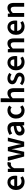

<svg xmlns="http://www.w3.org/2000/svg" viewBox="2486 -3232 758 5771"><g transform="rotate(-90 2865.5 -347.0)"><path d="M284 12Q215 12 159.5 -18.5Q104 -49 72 -106.5Q40 -164 40 -246Q40 -326 73 -383.5Q106 -441 158 -472Q210 -503 268 -503Q335 -503 380 -473Q425 -443 447.5 -390.5Q470 -338 470 -270Q470 -254 468.5 -239Q467 -224 464 -210H126V-298H368Q368 -351 344 -381.5Q320 -412 270 -412Q242 -412 215.5 -397Q189 -382 171.5 -346Q154 -310 154 -246Q154 -188 174 -151.5Q194 -115 227 -97.5Q260 -80 298 -80Q330 -80 358.5 -89Q387 -98 412 -114L452 -40Q418 -16 374.5 -2Q331 12 284 12Z M580 0V-491H675L683 -404H687Q713 -452 749.5 -477.5Q786 -503 826 -503Q845 -503 858 -501Q871 -499 882 -493L859 -395Q847 -398 837 -399.5Q827 -401 811 -401Q782 -401 750 -378.5Q718 -356 695 -300V0Z M1046 0 916 -491H1034L1092 -236Q1100 -203 1106 -168.5Q1112 -134 1117 -90H1121Q1128 -134 1134.5 -168.5Q1141 -203 1148 -236L1208 -491H1328L1390 -236Q1398 -203 1405 -168.5Q1412 -134 1419 -90H1423Q1430 -134 1435.5 -168.5Q1441 -203 1448 -236L1506 -491H1616L1491 0H1344L1294 -228Q1287 -261 1280.5 -294.5Q1274 -328 1268 -376H1264Q1258 -328 1252 -294.5Q1246 -261 1238 -228L1188 0Z M1822 12Q1779 12 1746 -6Q1713 -24 1694.5 -56.5Q1676 -89 1676 -132Q1676 -215 1745.5 -257.5Q1815 -300 1966 -316Q1965 -341 1956.5 -362Q1948 -383 1928.5 -395.5Q1909 -408 1876 -408Q1840 -408 1805.5 -395Q1771 -382 1738 -362L1696 -440Q1723 -457 1755 -471.5Q1787 -486 1823 -494.5Q1859 -503 1898 -503Q1959 -503 1999.5 -478.5Q2040 -454 2060.5 -406.5Q2081 -359 2081 -290V0H1986L1978 -54H1974Q1940 -26 1903 -7Q1866 12 1822 12ZM1858 -82Q1888 -82 1913.5 -94.5Q1939 -107 1966 -132V-236Q1899 -228 1860 -215Q1821 -202 1804.5 -183.5Q1788 -165 1788 -140Q1788 -109 1808 -95.5Q1828 -82 1858 -82Z M2426 12Q2358 12 2304 -18.5Q2250 -49 2218.5 -106.5Q2187 -164 2187 -245Q2187 -327 2221 -384.5Q2255 -442 2311.5 -472.5Q2368 -503 2433 -503Q2480 -503 2515.5 -487.5Q2551 -472 2577 -448L2522 -376Q2506 -391 2485.5 -400Q2465 -409 2439 -409Q2400 -409 2370 -388.5Q2340 -368 2322.5 -331.5Q2305 -295 2305 -245Q2305 -196 2322 -159.5Q2339 -123 2368.5 -102.5Q2398 -82 2437 -82Q2466 -82 2491.5 -93Q2517 -104 2537 -121L2584 -50Q2553 -22 2512.5 -5Q2472 12 2426 12Z M2681 0V-706H2796V-524L2792 -429Q2823 -458 2861 -480.5Q2899 -503 2949 -503Q3028 -503 3064 -452Q3100 -401 3100 -308V0H2985V-293Q2985 -354 2967 -379Q2949 -404 2908 -404Q2876 -404 2851.5 -388.5Q2827 -373 2796 -343V0Z M3376 12Q3325 12 3275.5 -7Q3226 -26 3190 -60L3241 -126Q3274 -99 3308 -87Q3342 -75 3380 -75Q3420 -75 3439 -92Q3458 -109 3458 -134Q3458 -154 3443.5 -168Q3429 -182 3406 -192Q3383 -202 3355 -212Q3319 -225 3288 -243.5Q3257 -262 3237.5 -289.5Q3218 -317 3218 -356Q3218 -421 3266 -462Q3314 -503 3396 -503Q3446 -503 3488 -486.5Q3530 -470 3560 -444L3509 -379Q3483 -398 3456 -407Q3429 -416 3399 -416Q3362 -416 3344 -400Q3326 -384 3326 -362Q3326 -344 3337.5 -331.5Q3349 -319 3371 -309.5Q3393 -300 3424 -290Q3462 -277 3495 -258.5Q3528 -240 3547.5 -211.5Q3567 -183 3567 -140Q3567 -98 3545 -63.5Q3523 -29 3480.5 -8.5Q3438 12 3376 12Z M3881 12Q3812 12 3756.5 -18.5Q3701 -49 3669 -106.5Q3637 -164 3637 -246Q3637 -326 3670 -383.5Q3703 -441 3755 -472Q3807 -503 3865 -503Q3932 -503 3977 -473Q4022 -443 4044.5 -390.5Q4067 -338 4067 -270Q4067 -254 4065.5 -239Q4064 -224 4061 -210H3723V-298H3965Q3965 -351 3941 -381.5Q3917 -412 3867 -412Q3839 -412 3812.5 -397Q3786 -382 3768.5 -346Q3751 -310 3751 -246Q3751 -188 3771 -151.5Q3791 -115 3824 -97.5Q3857 -80 3895 -80Q3927 -80 3955.5 -89Q3984 -98 4009 -114L4049 -40Q4015 -16 3971.5 -2Q3928 12 3881 12Z M4177 0V-491H4272L4280 -425H4284Q4317 -457 4356 -480Q4395 -503 4445 -503Q4524 -503 4560 -452Q4596 -401 4596 -308V0H4481V-293Q4481 -354 4463 -379Q4445 -404 4404 -404Q4372 -404 4347.5 -388.5Q4323 -373 4292 -343V0Z M4948 12Q4879 12 4823.5 -18.5Q4768 -49 4736 -106.5Q4704 -164 4704 -246Q4704 -326 4737 -383.5Q4770 -441 4822 -472Q4874 -503 4932 -503Q4999 -503 5044 -473Q5089 -443 5111.5 -390.5Q5134 -338 5134 -270Q5134 -254 5132.5 -239Q5131 -224 5128 -210H4790V-298H5032Q5032 -351 5008 -381.5Q4984 -412 4934 -412Q4906 -412 4879.5 -397Q4853 -382 4835.5 -346Q4818 -310 4818 -246Q4818 -188 4838 -151.5Q4858 -115 4891 -97.5Q4924 -80 4962 -80Q4994 -80 5022.5 -89Q5051 -98 5076 -114L5116 -40Q5082 -16 5038.5 -2Q4995 12 4948 12Z M5244 0V-491H5339L5347 -425H5351Q5384 -457 5423 -480Q5462 -503 5512 -503Q5591 -503 5627 -452Q5663 -401 5663 -308V0H5548V-293Q5548 -354 5530 -379Q5512 -404 5471 -404Q5439 -404 5414.5 -388.5Q5390 -373 5359 -343V0Z"/></g></svg>

Font: Source Sans 3 SemiBold
Style: Regular
Weight: 600
Designer: Paul D. Hunt
Foundry: Adobe
Version: Version 3.046;hotconv 1.0.118;makeotfexe 2.5.65603